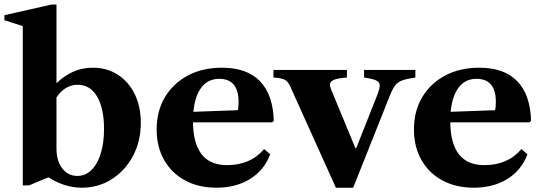

<svg xmlns="http://www.w3.org/2000/svg" viewBox="-25 -842 2462 872"><path d="M346.5 10.5Q306.5 10.5 268.2 -1.8Q230 -14 198 -35.5H191.5L107 0H78.5V-723.5L-5 -750V-773L209.5 -821.5H231.5V-464Q265 -497 306.5 -515.8Q348 -534.5 396 -534.5Q461 -534.5 510 -502.8Q559 -471 586.8 -414.8Q614.5 -358.5 614.5 -284Q614.5 -200.5 579 -133.8Q543.5 -67 482.8 -28.2Q422 10.5 346.5 10.5ZM326.5 -43Q363 -43 390.2 -69.8Q417.5 -96.5 432.5 -144.5Q447.5 -192.5 447.5 -256Q447.5 -350 416 -403.5Q384.5 -457 327.5 -457Q298 -457 273.5 -441.8Q249 -426.5 231.5 -399.5V-168Q231.5 -111.5 257.8 -77.2Q284 -43 326.5 -43Z M958.5 10.5Q876.5 10.5 815.2 -22.8Q754 -56 720.2 -115.8Q686.5 -175.5 686.5 -254Q686.5 -337.5 724 -400.5Q761.5 -463.5 828.2 -499Q895 -534.5 983 -534.5Q1096.5 -534.5 1155.8 -473.2Q1215 -412 1218.5 -293L1211 -286.5H779V-331.5L1054.5 -341.5Q1058.5 -352 1058.5 -379Q1058.5 -484 970.5 -484Q913 -484 882.2 -434Q851.5 -384 851.5 -292Q851.5 -92 1006 -92Q1113 -92 1174.5 -165L1202 -141.5Q1175.5 -69.5 1111.2 -29.5Q1047 10.5 958.5 10.5Z M1500.5 10.5 1294 -447.5Q1284 -470.5 1270.5 -478.8Q1257 -487 1217 -490V-524.5H1550.5V-490Q1507.5 -486.5 1490.5 -479Q1473.5 -471.5 1473.5 -457Q1473.5 -449 1478.5 -436.5L1589 -169.5H1593L1690 -414.5Q1699.5 -440 1699.5 -453Q1699.5 -469 1684 -476.5Q1668.5 -484 1628.5 -490V-524.5H1861.5V-490Q1823.5 -484.5 1803 -477.2Q1782.5 -470 1771 -455.8Q1759.5 -441.5 1748 -414L1579 10.5Z M2127 10.5Q2045 10.5 1983.8 -22.8Q1922.5 -56 1888.8 -115.8Q1855 -175.5 1855 -254Q1855 -337.5 1892.5 -400.5Q1930 -463.5 1996.8 -499Q2063.5 -534.5 2151.5 -534.5Q2265 -534.5 2324.2 -473.2Q2383.5 -412 2387 -293L2379.5 -286.5H1947.5V-331.5L2223 -341.5Q2227 -352 2227 -379Q2227 -484 2139 -484Q2081.5 -484 2050.8 -434Q2020 -384 2020 -292Q2020 -92 2174.5 -92Q2281.5 -92 2343 -165L2370.5 -141.5Q2344 -69.5 2279.8 -29.5Q2215.5 10.5 2127 10.5Z"/></svg>

Font: Libre Caslon Text
Style: Regular
Weight: 400
Designer: Pablo Impallari, Rodrigo Fuenzalida, Katja Schimmel
Foundry: Pablo Impallari, Rodrigo Fuenzalida
Version: Version 2.000